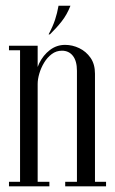

<svg xmlns="http://www.w3.org/2000/svg" viewBox="-20 -656 405 676"><path d="M103.9 -43.8V-370.1Q103.9 -404 117.9 -432.9Q132 -461.8 155.7 -479.9Q179.4 -498 209.2 -498Q234.9 -498 258.9 -486.5Q283 -475 298.7 -452.6Q314.4 -430.2 314.4 -396.4V0H250.9V-407Q250.9 -441.2 236.6 -459.4Q222.4 -477.5 198 -477.5Q178 -477.5 162.2 -465.6Q146.4 -453.8 135.3 -435.3Q124.2 -416.9 118.4 -396.8Q112.6 -376.8 112.6 -360.6V-43.8ZM50.6 0V-495H112.6V0ZM112.6 0V-16H153.9V0ZM11.6 0V-16H50.6V0ZM11.6 -479V-495H50.6V-479ZM314.4 0V-16H353.4V0ZM209.6 0V-16H250.9V0ZM155.8 -535H151.1Q166.1 -563.1 173.8 -586.4Q181.5 -609.8 186.1 -635.9H228.1Q215.8 -604.2 196.9 -580.4Q178.1 -556.5 155.8 -535Z"/></svg>

Font: Emberly Black
Style: Regular
Weight: 900
Designer: Rajesh Rajput
Foundry: Rajesh Rajput
Version: Version 1.000